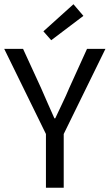

<svg xmlns="http://www.w3.org/2000/svg" viewBox="-21 -887 518 907"><path d="M196 0V-254L-1 -656H88L173 -471Q189 -435 204 -400Q219 -365 236 -328H240Q257 -365 274 -400Q291 -435 306 -471L390 -656H477L280 -254V0ZM221 -697 184 -739 326 -867 373 -812Z"/></svg>

Font: Pinyin1712
Style: Regular
Weight: 400
Version: Version 1